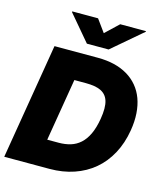

<svg xmlns="http://www.w3.org/2000/svg" viewBox="-136 -1062 1005 1165"><g transform="rotate(15 366.5 -479.5)"><path d="M1.4 0 122.2 -727.3H394.9Q506.4 -727.3 582.4 -682.2Q620 -659.8 647 -627.3Q674 -594.8 689.3 -553.3Q704.5 -511.7 707.9 -461.6Q711.3 -411.6 701.7 -353.7Q687.9 -270.2 652.3 -204.4Q616.8 -138.5 563 -93.2Q509.2 -47.9 438.9 -24Q368.6 0 285.5 0ZM226.6 -167.6H298.3Q338.8 -167.6 372.7 -177.9Q406.6 -188.2 433.2 -212.2Q459.9 -236.2 478.5 -275.6Q497.2 -315 507.1 -373.6Q519.5 -447.1 506.4 -487.9Q500 -508.2 487.7 -521.8Q475.5 -535.5 457.7 -543.9Q440 -552.2 416.7 -555.9Q393.5 -559.7 365.1 -559.7H291.9ZM171.9 -958.8H333.8L390.6 -880.7L473 -958.8H634.9L634.2 -954.5L444.6 -792.6H308.2L171.2 -954.5Z"/></g></svg>

Font: Inter P Black
Style: Italic
Weight: 900
Italic angle: -9.40001°
Designer: Rasmus Andersson
Foundry: rsms
Version: Version 3.018;git-588b23468